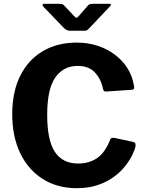

<svg xmlns="http://www.w3.org/2000/svg" viewBox="-20 -975 765 1005"><path d="M382 -752Q440 -752 490.5 -735.5Q541 -719 581 -689Q621 -659 646.5 -619Q672 -579 680 -532Q684 -516 681.5 -511Q679 -506 670 -505L535 -496Q526 -496 523.5 -499.5Q521 -503 519 -511Q508 -563 476 -596.5Q444 -630 387 -630Q312 -630 269.5 -569.5Q227 -509 227 -374Q227 -240 267.5 -179.5Q308 -119 389 -119Q447 -119 489 -148Q531 -177 558 -247Q562 -256 580 -253L678 -232Q683 -231 687 -226.5Q691 -222 689 -207Q684 -186 669.5 -158Q655 -130 631 -100.5Q607 -71 571.5 -46Q536 -21 489 -5.5Q442 10 382 10Q279 10 202.5 -39Q126 -88 85 -175Q44 -262 44 -377Q44 -493 85 -576.5Q126 -660 202 -706Q278 -752 382 -752ZM441 -947Q446 -952 451.5 -953.5Q457 -955 465 -955H551Q569 -955 553 -939L446 -826Q442 -821 436.5 -817.5Q431 -814 421 -814H349Q337 -814 330 -817.5Q323 -821 316 -827L208 -939Q202 -946 202.5 -950.5Q203 -955 211 -955H292Q301 -955 305 -954Q309 -953 315 -947L365 -894Q376 -881 381 -882Q386 -883 395 -894Z"/></svg>

Font: Libre Franklin
Style: Bold
Weight: 700
Designer: Pablo Impallari, Rodrigo Fuenzalida, Nhung Nguyen
Foundry: Impallari Type
Version: Version 3.000